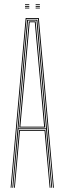

<svg xmlns="http://www.w3.org/2000/svg" viewBox="-20 -885 304 905"><path d="M30 0 101 -800H163L234 0H230L159 -796H105L34 0ZM46 0 70 -272H194L218 0H214L190 -268H74L50 0ZM38 0 108 -792H156L226 0H222L197 -276H67L42 0ZM67 -280H197L178.8 -486.2L152 -788H112L85.2 -486.2ZM71 -284 89.2 -486.2 116 -784H148L174.8 -486.2L193 -284ZM76 -288H188L170.5 -486.2L144 -780H120L93.5 -486.2ZM148 -861V-865H168V-861ZM98 -845V-849H118V-845ZM98 -853V-857H118V-853ZM98 -861V-865H118V-861ZM148 -845V-849H168V-845ZM148 -853V-857H168V-853Z"/></svg>

Font: Big Shoulders Inline Thin
Style: Regular
Weight: 100
Designer: Patric King
Foundry: XO Type Co
Version: Version 2.002